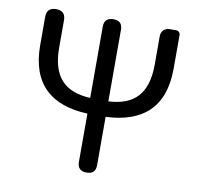

<svg xmlns="http://www.w3.org/2000/svg" viewBox="-81 -818 942 904"><g transform="rotate(10 390.0 -366.5)"><path d="M433 -540V-690C433 -719 419 -733 390 -733C361 -733 346 -719 346 -690V-349C224 -355 161 -417 161 -557V-688C161 -718 146 -733 116 -733C86 -733 71 -718 71 -688V-553C71 -366 173 -281 346 -274V-43C346 -14 361 0 390 0C419 0 433 -14 433 -43V-274C606 -281 709 -365 709 -553V-713C709 -725 701 -733 689 -733H663H660C634 -733 618 -717 618 -691V-557C618 -417 556 -354 433 -348Z"/></g></svg>

Font: GenSenRounded2 TW R
Style: Regular
Weight: 400
Version: Version 2.100;PS 2.1;hotconv 16.6.51;makeotf.lib2.5.65220 DE